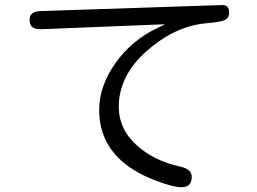

<svg xmlns="http://www.w3.org/2000/svg" viewBox="-20 -703 1040 776"><path d="M380.9 -258.8Q380.9 -142.6 458.5 -64.9Q512.7 -10.7 604 24.9Q679.2 53.7 711.9 53.7Q734.4 53.7 744.6 43.5Q754.9 33.2 754.9 11.7Q754.9 -2.9 745.1 -12.7Q733.9 -23.9 709.5 -29.3Q600.1 -53.2 530.8 -117.7Q460 -182.6 460 -270.5Q460 -397.5 573.7 -497.6Q686.5 -596.2 808.1 -608.4Q846.2 -611.8 864.5 -615.2Q882.8 -618.7 888.2 -622.1Q894.5 -625 897.9 -628.9Q906.2 -637.2 906.2 -650.4Q906.2 -668.5 898.4 -676.3Q892.1 -682.6 878.4 -682.6Q877.9 -682.6 142.6 -658.2Q108.9 -656.7 101.6 -636.2Q99.6 -630.4 99.6 -622.1Q99.6 -604.5 108.4 -595.7Q118.2 -585.9 139.6 -585H148.4L647.5 -605L617.2 -590.3Q513.2 -541.5 447 -448.5Q380.9 -355.5 380.9 -258.8Z"/></svg>

Font: YuPearl-Light
Style: Light
Weight: 300
Designer: Max Yao
Foundry: Max-Everyday
Version: Version 1.011; ttfautohint (v1.8.3)